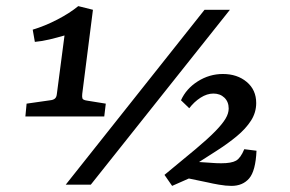

<svg xmlns="http://www.w3.org/2000/svg" viewBox="-20 -604 947 628"><path d="M249 -297Q248 -288 249.5 -282.5Q251 -277 264 -275L326 -265L321 -223H63L67 -265L144 -276Q154 -277 159.5 -281.5Q165 -286 166 -297L191 -488Q167 -481 142 -475Q117 -469 94 -467L87 -507Q127 -519 167.5 -540Q208 -561 236 -584L284 -572ZM195 0 649 -572H732L277 0ZM543 4 518 -32Q579 -82 619.5 -116Q660 -150 683.5 -174Q707 -198 717.5 -215.5Q728 -233 728 -249Q728 -271 714 -284.5Q700 -298 678 -298Q657 -298 636 -284.5Q615 -271 599 -250L572 -276Q589 -314 627 -338Q665 -362 709 -362Q756 -362 787 -336Q818 -310 818 -267Q818 -236 801 -209.5Q784 -183 754.5 -158.5Q725 -134 686.5 -109.5Q648 -85 606 -58L620 -30ZM737 4Q719 4 696 0Q673 -4 661 -7L560 -28L601 -76L662 -72Q665 -72 676.5 -71Q688 -70 704 -70Q737 -70 752 -78.5Q767 -87 779 -116L819 -111Q816 -45 795 -20.5Q774 4 737 4Z"/></svg>

Font: Rasa SemiBold
Style: Italic
Weight: 600
Italic angle: -7.10001°
Designer: Anna Giedrys (Yrsa+Rasa design), David Brezina (Yrsa art-direction, Rasa art-direction, design)
Foundry: Rosetta Type Foundry
Version: Version 2.004